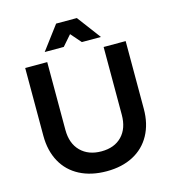

<svg xmlns="http://www.w3.org/2000/svg" viewBox="-130 -1012 1016 1128"><g transform="rotate(-15 378.0 -447.5)"><path d="M380 -111Q459 -111 504.5 -158Q550 -205 550 -288V-700H684V-288Q684 -197 647 -129.5Q610 -62 541.5 -26Q473 10 380 10Q286 10 216.5 -26Q147 -62 110 -129.5Q73 -197 73 -288V-700H207V-288Q207 -205 254 -158Q301 -111 380 -111ZM550 -761H434L379 -824L324 -761H208L316 -905H442Z"/></g></svg>

Font: Gontserrat Medium
Style: Regular
Weight: 500
Designer: Julieta Ulanovsky
Foundry: Julieta Ulanovsky
Version: Version 6.001